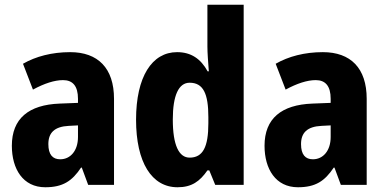

<svg xmlns="http://www.w3.org/2000/svg" viewBox="-20 -780 1623 810"><path d="M276 -560C199 -560 131 -542 77 -511L119 -402C167 -428 210 -442 246 -442C287 -442 309 -417 309 -363V-346L232 -343C101 -338 30 -280 30 -165C30 -67 77 10 171 10C245 10 284 -16 322 -73H325L352 0H461V-363C461 -493 393 -560 276 -560ZM270 -249 309 -251V-202C309 -144 277 -108 234 -108C202 -108 184 -128 184 -172C184 -220 210 -246 270 -249Z M729 10C789 10 823 -15 855 -61H863L888 0H1008V-760H855V-584C855 -557 858 -519 861 -479H856C827 -532 786 -560 727 -560C621 -560 554 -456 554 -275C554 -95 620 10 729 10ZM780 -115C735 -115 709 -167 709 -276C709 -378 734 -431 780 -431C838 -431 859 -384 859 -286V-260C859 -160 836 -115 780 -115Z M1342 -560C1265 -560 1197 -542 1143 -511L1185 -402C1233 -428 1276 -442 1312 -442C1353 -442 1375 -417 1375 -363V-346L1298 -343C1167 -338 1096 -280 1096 -165C1096 -67 1143 10 1237 10C1311 10 1350 -16 1388 -73H1391L1418 0H1527V-363C1527 -493 1459 -560 1342 -560ZM1336 -249 1375 -251V-202C1375 -144 1343 -108 1300 -108C1268 -108 1250 -128 1250 -172C1250 -220 1276 -246 1336 -249Z"/></svg>

Font: Noto Sans Georgian Condensed ExtraBold
Style: Regular
Weight: 800
Width: 3
Designer: Monotype Design Team, Akaki Razmadze
Foundry: Google LLC
Version: Version 2.005